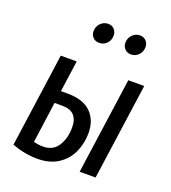

<svg xmlns="http://www.w3.org/2000/svg" viewBox="-140 -869 880 986"><g transform="rotate(20 300.0 -376.0)"><path d="M379 -201Q379 -147 357.5 -98Q336 -49 290 -18.5Q244 12 176 12Q108 12 37 -14L109 -527H196L172 -356H209Q294 -356 336.5 -314Q379 -272 379 -201ZM478 -527H565L491 0H404ZM290 -200Q290 -288 205 -288H162L131 -64Q158 -57 182 -57Q237 -57 263.5 -99Q290 -141 290 -200ZM224 -703Q224 -729 241.5 -746.5Q259 -764 282 -764Q303 -764 316 -750.5Q329 -737 329 -717Q329 -690 312 -673Q295 -656 271 -656Q250 -656 237 -669.5Q224 -683 224 -703ZM398 -703Q398 -729 415.5 -746.5Q433 -764 456 -764Q477 -764 490 -750.5Q503 -737 503 -717Q503 -691 486 -673.5Q469 -656 445 -656Q424 -656 411 -669.5Q398 -683 398 -703Z"/></g></svg>

Font: Fira Sans Extra Condensed
Style: Italic
Weight: 400
Width: 3
Italic angle: -8°
Designer: Carrois Corporate & Edenspiekermann AG
Foundry: Carrois Corporate GbR & Edenspiekermann AG
Version: Version 4.203